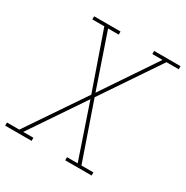

<svg xmlns="http://www.w3.org/2000/svg" viewBox="-186 -874 981 1014"><g transform="rotate(30 304.5 -367.5)"><path d="M-18 0V-19H57L294 -369L173 -716H100V-735H261V-716H196L308 -389L528 -716H466V-735H627V-716H552L316 -366L436 -19H509V0H348V-19H413L302 -346L81 -19H143V0Z"/></g></svg>

Font: Iosevka Slab ThExObl
Style: Regular
Weight: 100
Width: 7
Italic angle: -9°
Monospace: yes
Designer: Belleve Invis
Foundry: Belleve Invis
Version: Version 11.1.1; ttfautohint (v1.8.3)